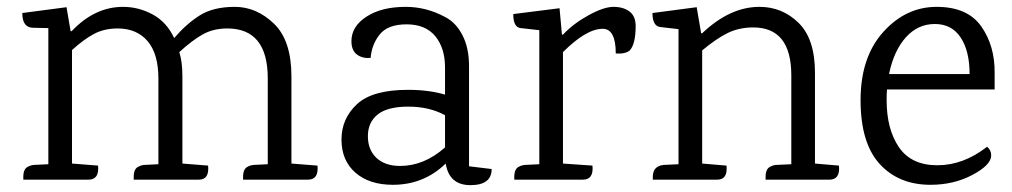

<svg xmlns="http://www.w3.org/2000/svg" viewBox="-20 -524 2952 560"><path d="M878 0H689V-8Q689 -32 703 -38Q710 -42 720 -43L761 -45V-295Q761 -441 643 -441Q602 -441 571 -423.5Q540 -406 503 -372Q512 -344 512 -301V-47L587 -41Q591 0 560 0H370V-8Q370 -32 384 -38Q391 -42 401 -43L442 -45V-295Q442 -367 410.5 -404Q379 -441 323 -441Q284 -441 254 -425Q224 -409 190 -378V-47L266 -41Q270 0 238 0H48V-8Q48 -32 62 -38Q69 -42 79 -43L121 -45V-442L77 -443Q45 -443 45 -486L174 -503L186 -433H189Q256 -504 339 -504Q384 -504 425 -482Q466 -460 488 -413Q523 -454 562.5 -479Q602 -504 665 -504Q728 -504 779 -455Q830 -406 830 -301V-47L906 -41Q910 0 878 0Z M1414 -31Q1414 16 1352 16Q1290 16 1280 -47Q1216 15 1126 15Q1057 15 1016.5 -20.5Q976 -56 976 -117Q976 -178 1021 -220Q1066 -262 1170 -262Q1231 -262 1278 -248V-327Q1278 -384 1249.5 -418.5Q1221 -453 1166 -453Q1111 -453 1087.5 -423.5Q1064 -394 1061 -355Q1037 -353 1021 -365Q1005 -377 1005 -404Q1005 -447 1049 -475.5Q1093 -504 1163 -504Q1224 -504 1279 -474Q1310 -458 1329 -421Q1348 -384 1348 -331V-39ZM1278 -188Q1232 -213 1171 -213Q1110 -213 1081.5 -190Q1053 -167 1053 -127Q1053 -87 1078 -63.5Q1103 -40 1147 -40Q1217 -40 1278 -94Z M1834 -448Q1834 -396 1817 -377Q1804 -366 1776 -368Q1776 -440 1738 -440Q1690 -440 1622 -372V-47L1708 -41Q1712 0 1680 0H1480V-8Q1480 -32 1494 -38Q1501 -42 1511 -43L1553 -45V-436L1499 -442Q1477 -444 1477 -483L1612 -500L1619 -423H1622Q1652 -455 1696.5 -479.5Q1741 -504 1769.5 -504Q1798 -504 1816 -490.5Q1834 -477 1834 -448Z M2399 0H2213V-8Q2213 -32 2227 -38Q2234 -42 2244 -43L2288 -45V-304Q2288 -444 2177 -444Q2136 -444 2103 -428Q2070 -412 2028 -377V-47L2099 -41Q2103 0 2072 0H1884V-8Q1884 -40 1916 -43L1959 -45V-439L1907 -445Q1883 -447 1883 -486L2012 -503L2025 -427H2028Q2109 -504 2195 -504Q2262 -504 2309.5 -457Q2357 -410 2357 -312V-47L2427 -41Q2431 0 2399 0Z M2881 -263H2567Q2566 -253 2566 -232Q2566 -147 2602 -94.5Q2638 -42 2714 -42Q2790 -42 2859 -96Q2871 -86 2871 -71Q2871 -43 2816.5 -14Q2762 15 2694 15Q2601 15 2545.5 -46Q2490 -107 2490 -232Q2490 -357 2556 -430.5Q2622 -504 2712 -504Q2802 -504 2842 -447Q2882 -390 2881 -311ZM2808 -308Q2808 -375 2782 -414.5Q2756 -454 2706.5 -454Q2657 -454 2622 -415Q2587 -376 2573 -308Z"/></svg>

Font: Karma
Style: Regular
Weight: 400
Designer: Joana Correia
Foundry: Indian Type Foundry
Version: Version 1.202;PS 1.0;hotconv 1.0.78;makeotf.lib2.5.61930; tt